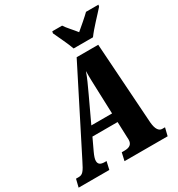

<svg xmlns="http://www.w3.org/2000/svg" viewBox="-249 -1067 1113 1203"><g transform="rotate(-30 307.5 -465.5)"><path d="M374 -771H514C548 -818 610 -880 643 -918L646 -931H556C535 -910 485 -867 455 -842C436 -867 396 -909 383 -931H312L309 -918C326 -880 361 -810 374 -771ZM-35 0H187L200 -57H187C157 -57 142 -67 142 -91C142 -105 148 -123 160 -149L200 -234H382L386 -127C386 -120 387 -112 387 -105C387 -69 365 -57 329 -57H310L297 0H609L623 -57H604C569 -57 559 -99 557 -147L519 -714H363L70 -135C39 -72 27 -57 -2 -57H-21ZM311 -473C340 -536 353 -562 370 -610C369 -562 371 -523 373 -464L379 -298H229Z"/></g></svg>

Font: Noto Serif ExtraCondensed Black
Style: Italic
Weight: 900
Width: 2
Italic angle: -12°
Designer: Monotype Design Team
Foundry: Monotype Imaging Inc.
Version: Version 2.014